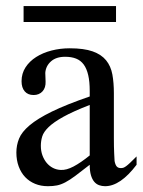

<svg xmlns="http://www.w3.org/2000/svg" viewBox="-20 -624 484 652"><path d="M443.8 -64.5Q388.7 8.3 336.9 8.3Q326.2 8.3 316.7 4.9Q307.1 1.5 300 -6.8Q293 -15.1 288.8 -29.1Q284.7 -43 284.7 -64.5Q255.4 -41.5 236.1 -27.1Q216.8 -12.7 201.9 -4.9Q187 2.9 173.6 5.6Q160.2 8.3 142.6 8.3Q118.7 8.3 99.1 0.2Q79.6 -7.8 65.4 -22.7Q51.3 -37.6 43.5 -58.8Q35.6 -80.1 35.6 -106Q35.6 -130.9 44.7 -153.3Q53.7 -175.8 80.6 -198.5Q107.4 -221.2 156.2 -245.1Q205.1 -269 284.7 -296.4V-314.9Q284.7 -347.2 279.5 -369.1Q274.4 -391.1 264.2 -405Q253.9 -418.9 238.3 -425Q222.7 -431.2 201.2 -431.2Q170.4 -431.2 152.8 -415.3Q135.3 -399.4 133.8 -376.5L134.8 -347.2Q135.7 -326.2 124.3 -313.7Q112.8 -301.3 94.2 -301.3Q74.7 -301.3 64 -313.7Q53.2 -326.2 53.2 -348.1Q53.2 -374.5 66.7 -395.3Q80.1 -416 102.8 -430.4Q125.5 -444.8 155 -452.4Q184.6 -460 216.8 -460Q265.1 -460 294.7 -449.5Q324.2 -439 340.3 -419.2Q356.4 -399.4 361.6 -371.1Q366.7 -342.8 366.7 -307.6V-155.3Q366.7 -124 367.7 -104Q368.7 -84 369.1 -77.1Q371.6 -64 376.5 -58.6Q381.3 -53.2 390.6 -53.2Q395 -53.2 398.9 -54.4Q402.8 -55.7 408.2 -59.6Q413.6 -63.5 421.9 -71.3Q430.2 -79.1 443.8 -92.8ZM284.7 -267.6Q228 -245.6 195.1 -227.3Q162.1 -209 145 -192.4Q127.9 -175.8 123.3 -160.4Q118.7 -145 118.7 -128.9Q118.7 -111.3 124 -96.7Q129.4 -82 138.4 -71Q147.5 -60.1 159.9 -53.7Q172.4 -47.4 186.5 -46.9Q205.6 -45.9 229.7 -58.6Q253.9 -71.3 284.7 -96.2ZM60.1 -549.3V-603.5H374V-549.3Z"/></svg>

Font: Doulos SIL Viet
Style: Regular
Weight: 400
Designer: Walt Agee, Victor Gaultney, Peter Martin, Debbi Hosken, Becca Hirsbrunner
Foundry: SIL International
Version: Version 5.000